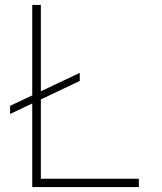

<svg xmlns="http://www.w3.org/2000/svg" viewBox="-20 -760 659 780"><path d="M304 -431 21 -297V-330L304 -464ZM544 0H114V-34H544ZM146 0H111V-740H146Z"/></svg>

Font: Be Vietnam Pro Variable Thin
Style: Regular
Weight: 100
Designer: Lam Bao, Tony Le, Vietanh Nguyen
Foundry: Yellow Type Foundry
Version: Version 1.002